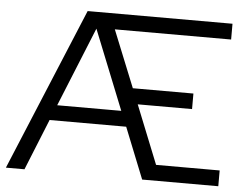

<svg xmlns="http://www.w3.org/2000/svg" viewBox="-50 -762 1054 824"><g transform="rotate(5 476.5 -350.0)"><path d="M4 0 295 -700H919V-632H418L517 -387H778V-320H544L645 -68H919V0H591L503 -220H173L84 0ZM200 -286H476L339 -628Z"/></g></svg>

Font: Red Hat Display VF
Style: Regular
Weight: 300
Designer: Pentagram, MCKL
Foundry: Pentagram, MCKL
Version: Version 1.023